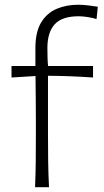

<svg xmlns="http://www.w3.org/2000/svg" viewBox="-20 -785 437 805"><path d="M127 0Q129.4 -57.1 129.9 -110.1Q130.4 -163.1 130.4 -226.1V-276.9Q130.4 -319.8 129.9 -366.2Q129.4 -412.6 128.9 -466.3L28.3 -460V-508.3H128.4V-583Q128.4 -651.4 152.8 -691.2Q177.2 -731 217.8 -748Q258.3 -765.1 307.1 -765.1Q327.1 -765.1 351.1 -762.2Q375 -759.3 390.1 -756.8L384.8 -705.1Q369.1 -710 348.1 -713.4Q327.1 -716.8 309.6 -716.8Q240.2 -716.8 209.5 -683.3Q178.7 -649.9 178.7 -583Q178.7 -563.5 179.4 -540.8Q180.2 -518.1 181.6 -508.3H370.1V-460Q273.4 -466.8 181.2 -467.3V-226.1Q181.2 -163.1 181.9 -110.1Q182.6 -57.1 185.5 0Z"/></svg>

Font: Pinar-DS3-FD Light
Style: Regular
Weight: 300
Designer: Amin Abedi
Version: Version 3.000